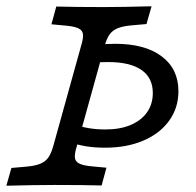

<svg xmlns="http://www.w3.org/2000/svg" viewBox="-21 -591 625 611"><path d="M199.2 -138.7 214.5 -195.2Q237.9 -187.1 262.1 -183.1Q286.3 -179 314.5 -179Q360.5 -179 394.4 -193.1Q428.2 -207.3 446.8 -233.5Q465.3 -259.7 465.3 -295.2Q465.3 -343.5 429 -368.5Q392.7 -393.5 323.4 -393.5Q290.3 -393.5 274.2 -391.1L289.5 -448.4Q302.4 -450 316.5 -450.8Q330.6 -451.6 346 -451.6Q440.3 -451.6 493.5 -411.7Q546.8 -371.8 546.8 -300.8Q546.8 -247.6 517.3 -206.9Q487.9 -166.1 435.1 -143.5Q382.3 -121 313.7 -121Q279.8 -121 253.2 -125.4Q226.6 -129.8 199.2 -138.7ZM-0.8 0 15.3 -56.5 60.5 -60.5Q90.3 -62.9 106.9 -69.8Q123.4 -76.6 132.7 -89.5Q141.9 -102.4 148.4 -125.8L237.1 -445.2Q244.4 -468.5 243.1 -481.5Q241.9 -494.4 228.6 -500.8Q215.3 -507.3 185.5 -509.7L142.7 -513.7L158.1 -570.2Q219.4 -568.5 305.6 -568.5H309.7H308.1Q366.9 -568.5 461.3 -571L445.2 -514.5L400 -510.5Q370.2 -508.1 353.6 -501.2Q337.1 -494.4 327.8 -481.5Q318.5 -468.5 312.1 -445.2L223.4 -125.8Q216.1 -102.4 217.3 -89.5Q218.5 -76.6 231.9 -70.2Q245.2 -63.7 275 -61.3L317.7 -57.3L302.4 -0.8Q241.1 -2.4 154.8 -2.4H150.8H152.4Q93.5 -2.4 -0.8 0Z"/></svg>

Font: Playfair Micro SmCond SmLight
Style: Italic
Weight: 360
Width: 4
Italic angle: -15.6°
Designer: Claus Eggers Sørensen
Foundry: Claus Eggers Sørensen
Version: Version 2.203;Glyphs 3.3 (3326)